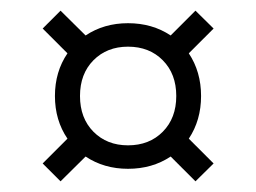

<svg xmlns="http://www.w3.org/2000/svg" viewBox="-20 -398 480 360"><path d="M60 -91.5 106.5 -138Q83 -172.5 83 -218Q83 -263.5 106.5 -298L60 -344.5L93.5 -378L140.5 -331.5Q175 -354.5 220 -354.5Q265.5 -354.5 300 -331.5L346.5 -378L380.5 -344.5L334 -298Q357 -263.5 357 -218Q357 -172.5 334 -138L380.5 -91.5L346.5 -58L300 -104.5Q265.5 -81.5 220 -81.5Q175 -81.5 140.5 -104.5L93.5 -58ZM220 -125.5Q260 -125.5 285.2 -151Q310.5 -176.5 310.5 -218Q310.5 -259.5 285.2 -285Q260 -310.5 220 -310.5Q180.5 -310.5 155.2 -285Q130 -259.5 130 -218Q130 -176.5 155.2 -151Q180.5 -125.5 220 -125.5Z"/></svg>

Font: Newsreader Text Medium
Style: Regular
Weight: 500
Designer: Hugues Gentile
Foundry: Production Type
Version: Version 1.001